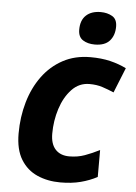

<svg xmlns="http://www.w3.org/2000/svg" viewBox="-54 -802 602 853"><g transform="rotate(5 246.5 -375.0)"><path d="M247.1 9.8Q190.4 9.8 144.3 -10.5Q98.1 -30.8 71 -75Q43.9 -119.1 43.9 -190.9Q43.9 -264.6 63 -330.6Q82 -396.5 119.1 -447.3Q156.2 -498 210 -527.1Q263.7 -556.2 333 -556.2Q381.8 -556.2 420.7 -546.9Q459.5 -537.6 493.2 -521L448.2 -409.2Q421.9 -420.4 396.5 -428.7Q371.1 -437 338.9 -437Q292.5 -437 259.8 -402.3Q227.1 -367.7 210 -314.2Q192.9 -260.7 192.9 -203.1Q192.9 -156.7 215.1 -132.8Q237.3 -108.9 276.9 -108.9Q314 -108.9 345.7 -120.4Q377.4 -131.8 411.1 -148.9V-28.8Q377 -10.7 337.4 -0.5Q297.9 9.8 247.1 9.8ZM346.2 -613.8Q314.9 -613.8 293.5 -627.4Q272 -641.1 272 -673.8Q272 -715.8 295.7 -737.8Q319.3 -759.8 360.8 -759.8Q390.1 -759.8 412.1 -747.1Q434.1 -734.4 434.1 -701.2Q434.1 -662.1 412.6 -637.9Q391.1 -613.8 346.2 -613.8Z"/></g></svg>

Font: Open Sans
Style: Bold Italic
Weight: 700
Italic angle: -12°
Designer: Monotype Design Team
Foundry: Monotype Imaging Inc.
Version: Version 3.003; ttfautohint (v1.8.4)